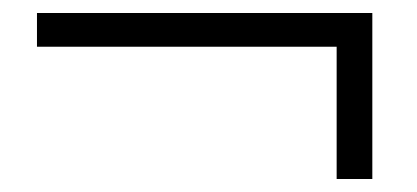

<svg xmlns="http://www.w3.org/2000/svg" viewBox="-20 -454 643 296"><path d="M37 -382V-434H554V-178H499V-402L518 -382Z"/></svg>

Font: Noto Serif TC
Style: Bold
Weight: 700
Designer: Ryoko NISHIZUKA 西塚涼子 (kana & ideographs); Frank Grießhammer (Latin, Greek & Cyrillic); Wenlong ZHANG 张文龙 (bopomofo); San
Foundry: Adobe
Version: Version 2.002-H1;hotconv 1.1.0;makeotfexe 2.6.0